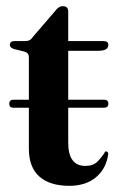

<svg xmlns="http://www.w3.org/2000/svg" viewBox="-20 -590 388 622"><path d="M10 -254Q10 -267 23.5 -267H73.5V-402.5Q73.5 -412 70 -416.2Q66.5 -420.5 58.5 -423L26 -431Q12 -435 12 -444.5Q12 -457 27 -457H63.5Q78.5 -457 86.5 -470.5L158 -553.5Q169.5 -570 183.5 -570Q201 -570 201 -552.5V-457H315Q331 -457 331 -444.5Q331 -425.5 298.5 -425.5H201V-267H317Q331 -267 331 -254Q331 -241 317 -241H201V-128Q201 -52.5 256.5 -52.5Q282 -52.5 296.2 -67Q310.5 -81.5 321 -99Q324.5 -100.5 327.8 -98Q331 -95.5 330.5 -90Q324 -43.5 291 -15.8Q258 12 204.5 12Q142 12 107.8 -17.8Q73.5 -47.5 73.5 -109V-241H23.5Q10 -241 10 -254Z"/></svg>

Font: Fraunces 72pt SemiBold
Style: Regular
Weight: 600
Version: Version 1.000;[b76b70a41]